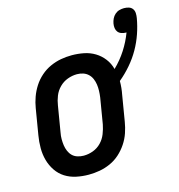

<svg xmlns="http://www.w3.org/2000/svg" viewBox="-102 -761 799 859"><g transform="rotate(-15 297.5 -331.5)"><path d="M205 8Q175 8 147 2Q119 -4 96 -18.5Q73 -33 57.5 -56Q42 -79 34.5 -106Q27 -133 27 -162.5Q27 -192 32 -221L52 -341Q56 -366 65 -391Q74 -416 88.5 -438.5Q103 -461 123.5 -479Q144 -497 168.5 -508Q193 -519 218 -523.5Q243 -528 268 -528Q297 -528 324.5 -522.5Q352 -517 375 -503Q398 -489 414.5 -467.5Q431 -446 438 -419Q470 -450 493.5 -486.5Q517 -523 532 -563H530Q519 -563 509 -566.5Q499 -570 493 -577.5Q487 -585 485.5 -595.5Q484 -606 486 -617Q488 -628 493 -638.5Q498 -649 507 -657Q516 -665 527 -668Q538 -671 549 -671Q561 -671 571.5 -667.5Q582 -664 588 -655.5Q594 -647 594.5 -635.5Q595 -624 593 -613Q587 -578 575 -543Q563 -508 544.5 -475.5Q526 -443 501 -414Q476 -385 447 -361Q447 -345 445.5 -329.5Q444 -314 441 -299L421 -179Q417 -154 408.5 -129Q400 -104 385 -81.5Q370 -59 350 -41Q330 -23 305.5 -12Q281 -1 255.5 3.5Q230 8 205 8ZM205 -80Q227 -80 248.5 -88Q270 -96 286 -112.5Q302 -129 310.5 -150.5Q319 -172 323 -193L343 -313Q345 -328 345.5 -343Q346 -358 344 -372Q342 -386 336.5 -399Q331 -412 321 -421.5Q311 -431 297.5 -435.5Q284 -440 269 -440Q247 -440 225.5 -432Q204 -424 187.5 -407.5Q171 -391 162.5 -369.5Q154 -348 151 -327L131 -207Q128 -192 128 -177Q128 -162 130 -148Q132 -134 137.5 -121Q143 -108 152.5 -98.5Q162 -89 176 -84.5Q190 -80 205 -80Z"/></g></svg>

Font: Iosevka Term Curly SmBd Obl
Style: Regular
Weight: 600
Italic angle: -9°
Designer: Belleve Invis
Foundry: Belleve Invis
Version: Version 32.3.0